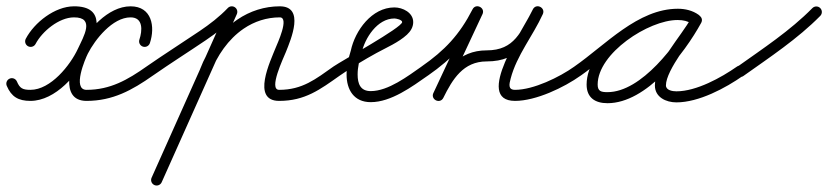

<svg xmlns="http://www.w3.org/2000/svg" viewBox="-37 -302 2623 608"><path d="M51.9 -155.5C60.5 -151 71.1 -154.3 75.6 -162.8C96.8 -203.1 149.9 -246.6 196.8 -247C264.7 -247.5 228.1 -187 209.6 -147.4C185.5 -95.6 123.7 -17.5 59.3 -17.5C34.7 -17.5 25.7 -22.3 16.6 -43.8C12.8 -52.7 2.6 -56.9 -6.3 -53.1C-15.2 -49.3 -19.4 -39.1 -15.6 -30.2C-15.6 -30.2 -15.6 -30.2 -15.6 -30.2C-1 4.4 21.1 17.5 59.3 17.5C138.7 17.5 210.9 -67.4 241.3 -132.6C270.8 -195.9 300.3 -282.7 196.6 -282C136.6 -281.5 71.9 -231 44.6 -179.2C40.1 -170.6 43.4 -160 51.9 -155.5ZM415.4 -154.4C424.6 -151.3 434.5 -156.3 437.6 -165.4C455 -217.5 443.9 -282 376.5 -282C304.6 -282 239.4 -205.7 209.9 -148C187.9 -104.9 148.8 17.5 237 17.5C319.8 17.5 381.4 -16.4 447.1 -62.7C455 -68.3 456.9 -79.2 451.3 -87.1C445.7 -95 434.8 -96.9 426.9 -91.3C426.9 -91.3 426.9 -91.3 426.9 -91.3C367.3 -49.3 312.2 -17.5 237 -17.5C190.7 -17.5 233.3 -116.7 241.1 -132C263.9 -176.9 319.3 -247 376.5 -247C417 -247 413.9 -204.9 404.4 -176.6C401.3 -167.4 406.3 -157.5 415.4 -154.4Z M422.6 -67C428.2 -59.1 439.1 -57.1 447 -62.6C502.3 -101.1 559.1 -137 614.8 -174.7C648.9 -197.8 681.1 -222.5 709.6 -252.4C716.3 -259.4 716.1 -270.4 709.1 -277.1C702.1 -283.8 691 -283.6 684.4 -276.6C684.4 -276.6 684.4 -276.6 684.4 -276.6C657.5 -248.5 627.3 -225.4 595.2 -203.7C539.3 -165.9 482.4 -129.9 427 -91.4C419.1 -85.8 417.1 -74.9 422.6 -67ZM681 -271.6C681 -271.6 681 -271.6 681 -271.6C601.7 -94.1 522.4 83.4 443 260.9C439.1 269.7 443 280 451.9 284C460.7 287.9 471 284 475 275.1C554.3 97.6 633.6 -79.8 713 -257.3C716.9 -266.2 713 -276.5 704.1 -280.5C695.3 -284.4 685 -280.4 681 -271.6ZM629.3 -70.7C629.3 -70.7 629.3 -70.7 629.3 -70.7C650.5 -125.6 685.5 -177.7 734.6 -211.2C768.5 -234.3 807.9 -247 849 -247C880.2 -247 841 -163.5 836 -150.9C819.3 -108.8 758.1 17.5 847 17.5C928.9 17.5 976.5 -18.5 1039.1 -62.7C1047 -68.3 1048.9 -79.2 1043.3 -87.1C1037.7 -95 1026.8 -96.9 1018.9 -91.3C1018.9 -91.3 1018.9 -91.3 1018.9 -91.3C962.7 -51.6 920.7 -17.5 847 -17.5C812.3 -17.5 860.4 -117.5 868.6 -138C884.1 -177.1 929.4 -282 849 -282C800.9 -282 754.6 -267.2 714.9 -240.1C659.9 -202.6 620.4 -144.9 596.7 -83.3C593.2 -74.3 597.7 -64.1 606.7 -60.7C615.7 -57.2 625.9 -61.7 629.3 -70.7Z M1039 -62.6C1039 -62.6 1039 -62.6 1039 -62.6C1076.4 -88.7 1115.4 -112.2 1155.4 -134.2C1187 -151.5 1225.1 -167.6 1251.7 -192.2C1263.1 -202.8 1271.5 -216 1271.5 -232C1271.5 -262.1 1238.3 -278.5 1212 -278.5C1140.3 -278.5 1087.3 -205.1 1073.9 -141.6C1073.9 -141.6 1074 -142 1074.1 -142.4C1074.2 -142.7 1074.3 -143.1 1074.3 -143.1C1066.4 -117.3 1060.5 -93.4 1060.5 -66C1060.5 -17.5 1084 21.5 1137 21.5C1201.5 21.5 1267.8 -27.5 1318 -62.7C1326 -68.2 1327.9 -79.1 1322.3 -87C1316.8 -95 1305.9 -96.9 1298 -91.3C1255 -61.3 1192.6 -13.5 1137 -13.5C1104.1 -13.5 1095.5 -36.9 1095.5 -66C1095.5 -89.9 1100.9 -110.5 1107.7 -132.9C1107.7 -132.9 1107.8 -133.3 1107.9 -133.6C1108 -134 1108.1 -134.4 1108.1 -134.4C1118 -180.9 1157.7 -243.5 1212 -243.5C1217.2 -243.5 1236.5 -239.6 1236.5 -232C1236.5 -215 1044.7 -109.3 1019 -91.4C1011.1 -85.8 1009.1 -74.9 1014.6 -67C1020.2 -59.1 1031.1 -57.1 1039 -62.6Z M1318 -62.6C1318 -62.6 1318 -62.6 1318 -62.6C1396.1 -117 1446.8 -170.9 1490.6 -256.5C1495.8 -266.7 1490.4 -275.7 1482.4 -279.6C1474.5 -283.5 1464 -282.3 1459.2 -271.9C1417.9 -183.7 1376.6 -95.6 1335.4 -7.4C1330.5 3 1335.8 12 1343.6 15.8C1351.4 19.5 1361.8 18.1 1366.9 7.8C1395.9 -50.9 1430 -107.5 1504 -107.5C1608.9 -107.5 1637.1 -173.2 1681.4 -256.2C1686.8 -266.2 1681.2 -275.2 1673.2 -279.2C1665.2 -283.1 1654.7 -282 1650.1 -271.7C1623.5 -213.1 1460.9 17.5 1594 17.5C1659.9 17.5 1748.8 -24.7 1802.2 -62.8C1810 -68.4 1811.9 -79.3 1806.2 -87.2C1800.6 -95 1789.7 -96.9 1781.8 -91.2C1781.8 -91.2 1781.8 -91.2 1781.8 -91.2C1734.6 -57.6 1652.3 -17.5 1594 -17.5C1570.8 -17.5 1575.6 -35.9 1580.1 -53.3C1599.3 -126.9 1650.7 -188.5 1681.9 -257.2C1686.6 -267.5 1681.4 -276.4 1673.7 -280.2C1666.1 -284 1655.9 -282.7 1650.6 -272.7C1612.9 -202.1 1592.8 -142.5 1504 -142.5C1415.1 -142.5 1370.9 -79.2 1335.5 -7.8C1330.4 2.6 1335.8 11.6 1343.8 15.4C1351.7 19.2 1362.2 17.9 1367.1 7.4C1408.3 -80.7 1449.6 -168.9 1490.8 -257.1C1495.7 -267.4 1490.5 -276.4 1482.7 -280.2C1474.9 -284 1464.6 -282.7 1459.4 -272.5C1418.2 -191.9 1371.5 -142.5 1298 -91.4C1290.1 -85.8 1288.1 -74.9 1293.6 -67C1299.2 -59.1 1310.1 -57.1 1318 -62.6Z M1802 -62.6C1802 -62.6 1802 -62.6 1802 -62.6C1892.8 -125.7 1993.8 -239.3 2109.6 -239.3C2125.4 -239.3 2141.8 -236.1 2154.8 -226.8C2163.9 -220.3 2173.4 -224.9 2178.3 -232.4C2183.2 -240 2183.4 -250.6 2173.8 -256.1C2152 -268.8 2134.1 -273.6 2108.3 -273.6C1997 -273.6 1820.6 -153.6 1820.6 -34.2C1820.6 7.6 1847.9 24.8 1886.7 24.8C2010.3 24.8 2129.9 -132 2183.4 -229.6C2189 -239.8 2184.1 -249.1 2176.4 -253.3C2168.7 -257.6 2158.3 -256.6 2152.7 -246.4C2118.8 -184.7 2036.8 -100.3 2036.8 -31.6C2036.8 6 2072.2 22.2 2105 22.2C2175.9 22.2 2260.3 -22.9 2317 -62.7C2325 -68.2 2326.9 -79.1 2321.3 -87C2315.8 -95 2304.9 -96.9 2297 -91.3C2297 -91.3 2297 -91.3 2297 -91.3C2246.5 -56 2168.2 -12.8 2105 -12.8C2093.2 -12.8 2071.8 -15.8 2071.8 -31.6C2071.8 -81.1 2155.7 -179.1 2183.3 -229.6C2189 -239.8 2184.1 -249.1 2176.4 -253.3C2168.7 -257.5 2158.2 -256.6 2152.6 -246.4C2106.4 -161.9 1994.6 -10.2 1886.7 -10.2C1867.1 -10.2 1855.6 -12.6 1855.6 -34.2C1855.6 -133.4 2017 -238.6 2108.3 -238.6C2128.1 -238.6 2139.9 -235.3 2156.2 -225.9C2165.8 -220.3 2175.1 -224.4 2179.7 -231.5C2184.3 -238.6 2184.2 -248.8 2175.2 -255.2C2156.2 -268.8 2132.7 -274.3 2109.6 -274.3C1982.8 -274.3 1880.2 -159.6 1782 -91.4C1774.1 -85.9 1772.1 -75 1777.6 -67C1783.1 -59.1 1794 -57.1 1802 -62.6Z M2292.7 -65.5C2298.3 -57.6 2309.3 -55.8 2317.1 -61.4C2400.2 -120.4 2488.9 -179 2560.5 -251.7C2567.3 -258.6 2567.2 -269.7 2560.3 -276.5C2553.4 -283.3 2542.3 -283.2 2535.5 -276.3C2465.4 -205 2378.2 -147.7 2296.9 -89.9C2289 -84.3 2287.1 -73.4 2292.7 -65.5Z"/></svg>

Font: FRB American Cursive Guidelines
Style: Italic
Weight: 400
Italic angle: -25°
Version: Version 2.0;Modular Font Editor K font №1